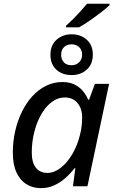

<svg xmlns="http://www.w3.org/2000/svg" viewBox="-20 -979 613 1009"><path d="M194.8 9.8Q152.3 9.8 118.9 -11Q85.4 -31.7 66.4 -73.2Q47.4 -114.7 47.4 -177.2Q47.4 -234.9 59.6 -289.1Q71.8 -343.3 94.5 -390.1Q117.2 -437 149.2 -472.4Q181.2 -507.8 221.4 -527.8Q261.7 -547.9 308.1 -547.9Q344.2 -547.9 370.6 -535.2Q397 -522.5 415 -501.2Q433.1 -480 443.4 -455.1H448.2L478.5 -538.1H553.2L439.5 0H363.3L376 -95.2H372.1Q350.6 -67.4 323.7 -43.5Q296.9 -19.5 264.6 -4.9Q232.4 9.8 194.8 9.8ZM229 -70.3Q264.6 -70.3 298.8 -96.9Q333 -123.5 359.6 -168.5Q386.2 -213.4 399.9 -268.6Q406.7 -294.9 409.2 -317.9Q411.6 -340.8 411.6 -362.3Q411.6 -408.7 387.2 -437.7Q362.8 -466.8 320.3 -466.8Q290.5 -466.8 264.2 -450.9Q237.8 -435.1 216.3 -407.2Q194.8 -379.4 179.4 -343Q164.1 -306.6 155.5 -264.2Q147 -221.7 147 -177.7Q147 -125 168.5 -97.7Q189.9 -70.3 229 -70.3ZM356.4 -584.5Q307.1 -584.5 276.1 -613Q245.1 -641.6 245.1 -691.4Q245.1 -741.7 277.3 -770.3Q309.6 -798.8 356.4 -798.8Q403.8 -798.8 435.8 -770.3Q467.8 -741.7 467.8 -692.4Q467.8 -641.6 435.8 -613Q403.8 -584.5 356.4 -584.5ZM356.4 -636.2Q379.9 -636.2 395.8 -651.6Q411.6 -667 411.6 -691.4Q411.6 -717.3 395.5 -731.7Q379.4 -746.1 356.4 -746.1Q332 -746.1 316.7 -731.7Q301.3 -717.3 301.3 -691.4Q301.3 -667 315.4 -651.6Q329.6 -636.2 356.4 -636.2ZM327.1 -835.4V-843.8Q344.7 -859.4 365 -879.6Q385.3 -899.9 404.3 -921.1Q423.3 -942.4 437.5 -959.5H555.7V-952.1Q540.5 -937 512.5 -915.3Q484.4 -893.6 453.1 -871.8Q421.9 -850.1 395.5 -835.4Z"/></svg>

Font: Open Sans Medium
Style: Italic
Weight: 500
Italic angle: -12°
Designer: Monotype Design Team
Foundry: Monotype Imaging Inc.
Version: Version 3.000